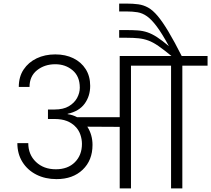

<svg xmlns="http://www.w3.org/2000/svg" viewBox="-20 -1053 1180 1073"><path d="M942 -737Q897 -774 866 -795.5Q835 -817 809 -826.5Q783 -836 754.5 -839Q726 -842 686 -842H646V-885H685Q722 -885 750 -883Q778 -881 803.5 -872.5Q829 -864 857.5 -845.5Q886 -827 924 -795Q886 -865 856.5 -904.5Q827 -944 801.5 -962Q776 -980 748.5 -984.5Q721 -989 687 -989H646V-1033H686Q723 -1033 752.5 -1029Q782 -1025 808 -1010.5Q834 -996 861 -964Q888 -932 921 -877Q954 -822 997 -737ZM285 -441Q334 -441 365 -459.5Q396 -478 411 -506Q426 -534 426 -563Q426 -626 386 -660Q346 -694 289 -694Q229 -694 187 -660.5Q145 -627 145 -567H85Q85 -624 112 -664.5Q139 -705 185 -727Q231 -749 289 -749Q346 -749 390 -727.5Q434 -706 459 -666.5Q484 -627 484 -573Q484 -516 453 -473.5Q422 -431 358 -417V-415Q387 -411 411 -398H649V-740H853V-686H712V0H649V-344L468 -345Q497 -300 497 -243Q497 -157 442 -104.5Q387 -52 296 -52Q233 -52 183.5 -77Q134 -102 105.5 -147.5Q77 -193 77 -253H138Q138 -189 181 -148Q224 -107 292 -107Q359 -107 398.5 -146.5Q438 -186 438 -249Q438 -274 429.5 -299.5Q421 -325 402 -345H400V-347Q381 -366 353 -377Q325 -388 285 -388H248V-441ZM936 0V-686H795V-740H1140V-686H999V0Z"/></svg>

Font: Poppins Light
Style: Regular
Weight: 300
Designer: Ninad Kale (Devanagari), Jonny Pinhorn (Latin)
Version: Version 5.002